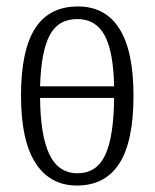

<svg xmlns="http://www.w3.org/2000/svg" viewBox="-20 -564 478 594"><path d="M45 -268Q45 -408 88.5 -476Q132 -544 221 -544Q306 -544 349.5 -475Q393 -406 393 -268Q393 -126 349 -58Q305 10 218 10Q135 10 90 -59.5Q45 -129 45 -268ZM333 -297Q331 -403 304 -454Q277 -505 219 -505Q160 -505 133.5 -454.5Q107 -404 104 -297ZM333 -261H104Q105 -144 133 -86Q161 -28 220 -28Q279 -28 305.5 -84.5Q332 -141 333 -261Z"/></svg>

Font: Noto Serif CondLight
Style: Regular
Weight: 300
Width: 3
Designer: Monotype Design Team
Foundry: Monotype Imaging Inc.
Version: Version 1.001